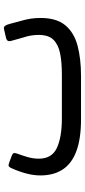

<svg xmlns="http://www.w3.org/2000/svg" viewBox="248 -672 426 962"><g transform="rotate(-90 461.0 -191.0)"><path d="M345 2Q248 2 185.5 -21Q123 -44 93 -89.5Q63 -135 63 -202Q63 -235 72.5 -271.5Q82 -308 100 -348Q104 -357 109 -360Q114 -363 127 -358L162 -345Q171 -342 174 -336.5Q177 -331 173 -320Q163 -293 155 -265.5Q147 -238 147 -209Q147 -144 201 -119Q255 -94 349 -94H569Q631 -94 675 -103Q719 -112 743 -136.5Q767 -161 767 -210Q767 -250 754 -288L738 -345Q734 -358 737.5 -364.5Q741 -371 753 -374L792 -383Q806 -387 812 -379.5Q818 -372 822 -356L838 -297Q845 -273 848.5 -249.5Q852 -226 852 -201Q852 -121 815.5 -77Q779 -33 713.5 -15.5Q648 2 560 2Z"/></g></svg>

Font: Rubik
Style: Italic
Weight: 400
Italic angle: -12°
Designer: Hubert and Fischer
Foundry: Hubert and Fischer
Version: Version 2.300;gftools[0.9.30]